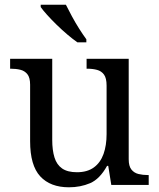

<svg xmlns="http://www.w3.org/2000/svg" viewBox="-20 -786 675 816"><path d="M273 10Q194 10 151 -36.5Q108 -83 108 -186V-426Q108 -456 96.5 -470.5Q85 -485 66.5 -489.5Q48 -494 26 -494H23V-536H202V-191Q202 -148 211.5 -117Q221 -86 244 -70Q267 -54 307 -54Q351 -54 379 -74.5Q407 -95 420 -131.5Q433 -168 433 -216V-422Q433 -454 422 -469Q411 -484 392.5 -489Q374 -494 351 -494H348V-536H527V-109Q527 -80 538.5 -65.5Q550 -51 568.5 -46.5Q587 -42 609 -42H612V0H453L440 -81H435Q404 -25 363 -7.5Q322 10 273 10ZM309 -606Q289 -620 266 -639.5Q243 -659 220.5 -681Q198 -703 180 -723Q162 -743 153 -756V-766H260Q271 -744 285.5 -717Q300 -690 316.5 -664Q333 -638 347 -619V-606Z"/></svg>

Font: Noto Serif Armenian
Style: Regular
Weight: 400
Designer: Monotype Design Team
Foundry: Monotype Imaging Inc.
Version: Version 2.007